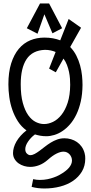

<svg xmlns="http://www.w3.org/2000/svg" viewBox="-20 -763 518 1094"><path d="M379.9 -495.1Q401.4 -473.1 415 -446Q428.7 -418.9 436.5 -390.1Q444.3 -361.3 447.3 -332.5Q450.2 -303.7 450.2 -278.8Q449.7 -226.6 440.2 -184.8Q430.7 -143.1 415 -110.6Q399.4 -78.1 378.9 -54.7Q358.4 -31.2 335.7 -16.1Q313 -1 289.3 6.1Q265.6 13.2 244.1 13.2Q226.1 13.2 209.7 10.3Q193.4 7.3 179.2 2.9Q166.5 12.2 156.5 22.9Q146.5 33.7 139.2 44.7Q131.8 55.7 127.9 66.4Q124 77.1 124 86.9Q124 103.5 133.5 112.3Q143.1 121.1 151.9 121.1Q164.6 121.1 177.7 114Q190.9 106.9 205.3 96.2Q219.7 85.4 235.6 73Q251.5 60.5 268.8 49.8Q286.1 39.1 305.7 32Q325.2 24.9 347.2 24.9Q366.7 24.9 384.8 30.3Q402.8 35.6 418.2 46.1Q433.6 56.6 444.8 72.3Q456.1 87.9 461.9 108.9Q464.4 117.2 465.1 125Q465.8 132.8 465.8 141.1Q465.8 182.1 447 213.9Q428.2 245.6 396.5 267.3Q364.7 289.1 322.5 300Q280.3 311 232.9 311Q214.8 311 196.5 308.8Q178.2 306.6 160.2 301.8L168.9 257.8Q178.7 260.3 188.2 261.2Q197.8 262.2 207 262.2Q230.5 262.2 250.5 258.1Q270.5 253.9 285.2 248.5Q302.2 242.7 316.9 234.9Q356.4 212.9 373.3 192.4Q390.1 171.9 390.1 151.9Q390.1 141.6 386.5 132.6Q382.8 123.5 376.5 116.5Q370.1 109.4 361.3 105.2Q352.5 101.1 341.8 101.1Q324.7 101.1 302.2 112.1Q279.8 123 252 147.9Q228.5 168.5 203.1 178.2Q177.7 188 151.9 188Q134.8 188 117.4 182.9Q100.1 177.7 86.2 168Q72.3 158.2 63.2 143.3Q54.2 128.4 54.2 108.9Q54.2 93.8 59.1 76.9Q64 60.1 73.7 43.2Q83.5 26.4 97.9 10.3Q112.3 -5.9 130.9 -20Q101.6 -41 82 -71.5Q62.5 -102.1 50.3 -137.2Q38.1 -172.4 33 -209.7Q27.8 -247.1 27.8 -282.2Q27.8 -351.6 43.7 -401.9Q59.6 -452.1 87.2 -484.9Q114.7 -517.6 152.1 -533.2Q189.5 -548.8 232.9 -548.8Q259.3 -548.8 281.7 -544.7Q304.2 -540.5 323.2 -533.2L371.1 -654.8L441.9 -605ZM379.9 -279.8Q379.9 -294.9 378.7 -314Q377.4 -333 373.3 -353Q369.1 -373 361.6 -392.8Q354 -412.6 341.8 -429.2L297.9 -351.1L259.8 -372.1L296.9 -466.8Q284.2 -472.2 269 -475.6Q253.9 -479 235.8 -479Q164.6 -476.1 131.3 -425.8Q98.1 -375.5 98.1 -283.2Q98.1 -219.7 110.1 -176.3Q122.1 -132.8 141.1 -106.2Q160.2 -79.6 183.8 -67.9Q207.5 -56.2 231 -56.2Q255.9 -56.2 282 -68.6Q308.1 -81.1 329.8 -108.2Q351.6 -135.3 365.5 -177.5Q379.4 -219.7 379.9 -279.8ZM278.8 -573.2 218.8 -714.8H244.6L193.8 -570.8L132.8 -602.1L208 -743.2H259.8L334 -602.1Z"/></svg>

Font: Englebert
Style: Regular
Weight: 400
Designer: Astigmatic (AOETI)
Foundry: Astigmatic (AOETI)
Version: Version 1.000